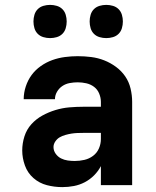

<svg xmlns="http://www.w3.org/2000/svg" viewBox="-20 -758 640 786"><path d="M235 8Q203 8 172 0Q141 -8 117 -29Q93 -50 82 -80.5Q71 -111 71 -142Q71 -171 80 -199.5Q89 -228 108.5 -249.5Q128 -271 153.5 -285Q179 -299 207 -307.5Q235 -316 264 -318.5Q293 -321 322 -321H393V-341Q393 -358 386 -375Q379 -392 365 -402.5Q351 -413 333.5 -417Q316 -421 298 -421Q282 -421 265.5 -418Q249 -415 235.5 -406Q222 -397 213.5 -382.5Q205 -368 205 -352H77Q77 -378 85.5 -404Q94 -430 109.5 -451Q125 -472 147 -487.5Q169 -503 194 -512Q219 -521 245.5 -524.5Q272 -528 298 -528Q326 -528 353.5 -524.5Q381 -521 406.5 -511Q432 -501 454.5 -484.5Q477 -468 492.5 -445.5Q508 -423 514.5 -395.5Q521 -368 521 -341V0H393V-78Q382 -57 365 -40Q348 -23 327 -12Q306 -1 282.5 3.5Q259 8 235 8ZM286 -99Q306 -99 325.5 -103.5Q345 -108 361 -120Q377 -132 385 -150.5Q393 -169 393 -189V-214H322Q310 -214 297 -213.5Q284 -213 272 -211Q260 -209 247.5 -205.5Q235 -202 224.5 -196Q214 -190 206.5 -179Q199 -168 199 -156Q199 -141 208 -128.5Q217 -116 230 -109.5Q243 -103 257.5 -101Q272 -99 286 -99ZM415 -602Q401 -602 387.5 -606Q374 -610 364.5 -619.5Q355 -629 351 -642.5Q347 -656 347 -670Q347 -684 351 -697.5Q355 -711 364.5 -720.5Q374 -730 387.5 -734Q401 -738 415 -738Q429 -738 442.5 -734Q456 -730 465.5 -720.5Q475 -711 479 -697.5Q483 -684 483 -670Q483 -656 479 -642.5Q475 -629 465.5 -619.5Q456 -610 442.5 -606Q429 -602 415 -602ZM185 -602Q171 -602 157.5 -606Q144 -610 134.5 -619.5Q125 -629 121 -642.5Q117 -656 117 -670Q117 -684 121 -697.5Q125 -711 134.5 -720.5Q144 -730 157.5 -734Q171 -738 185 -738Q199 -738 212.5 -734Q226 -730 235.5 -720.5Q245 -711 249 -697.5Q253 -684 253 -670Q253 -656 249 -642.5Q245 -629 235.5 -619.5Q226 -610 212.5 -606Q199 -602 185 -602Z"/></svg>

Font: Iosevka Aile Extrabold
Style: Regular
Weight: 800
Designer: Belleve Invis
Foundry: Belleve Invis
Version: Version 27.3.5; ttfautohint (v1.8.4)